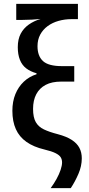

<svg xmlns="http://www.w3.org/2000/svg" viewBox="-20 -780 460 993"><path d="M44 -207Q44 -255 59.5 -293Q75 -331 103 -357.5Q131 -384 169 -396V-401Q137 -410 115.5 -426.5Q94 -443 83 -470.5Q72 -498 72 -536Q72 -577 87 -605.5Q102 -634 129 -653Q156 -672 190 -682Q172 -680 146.5 -678.5Q121 -677 95 -677H64V-760H383V-681H350Q315 -681 283 -672Q251 -663 226.5 -645Q202 -627 188 -601Q174 -575 174 -541Q174 -490 202.5 -464Q231 -438 300 -438H364V-358H297Q248 -358 216 -341Q184 -324 167.5 -292.5Q151 -261 151 -217Q151 -173 165 -148.5Q179 -124 207.5 -110.5Q236 -97 279 -86Q324 -74 351 -56.5Q378 -39 390.5 -15.5Q403 8 403 39Q403 79 385.5 119.5Q368 160 346 193H242Q259 170 272.5 145.5Q286 121 293.5 98.5Q301 76 301 60Q301 45 294 33.5Q287 22 267 12Q247 2 209 -7Q154 -20 117 -46Q80 -72 62 -112Q44 -152 44 -207Z"/></svg>

Font: Noto Sans Display SemiCondensed Medium
Style: Regular
Weight: 500
Width: 4
Designer: Monotype Design Team
Foundry: Monotype Imaging Inc.
Version: Version 2.003